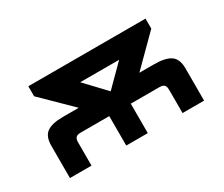

<svg xmlns="http://www.w3.org/2000/svg" viewBox="-89 -728 1117 957"><g transform="rotate(-30 469.0 -250.0)"><path d="M83 0V-186Q83 -239 112.2 -260.2Q141.5 -281.5 205 -281.5H296L132 -442.5V-500H806.5V-442.5L645 -281.5H728.5Q795.5 -281.5 825.2 -260.2Q855 -239 855 -186V0H731V-134Q731 -153 723 -161.2Q715 -169.5 696 -169.5H531V0H407V-169.5H242Q223 -169.5 215 -161.2Q207 -153 207 -134V0ZM475 -273 590 -388H366Z"/></g></svg>

Font: Science Gothic
Style: Regular
Weight: 400
Designer: Thomas Phinney, Vassil Kateliev, Brandon Buerkle
Foundry: Font Detective LLC
Version: Version 1.018